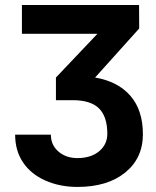

<svg xmlns="http://www.w3.org/2000/svg" viewBox="-20 -548 619 761"><path d="M366.2 -414.1H66.9V-528.3H531.2L531.7 -435.1L356.9 -240.7Q447.8 -225.1 497.1 -168Q546.4 -110.8 546.4 -16.1Q546.4 79.1 476.1 136Q405.8 192.9 287.1 192.9Q216.8 192.9 159.7 167.5Q102.5 142.1 71.3 95.7Q40 49.3 40 -14.2H181.6Q181.6 26.9 211.7 52.7Q241.7 78.6 287.1 78.6Q339.8 78.6 372.6 51.8Q405.3 24.9 405.3 -18.1Q405.3 -85.9 372.3 -118.4Q339.4 -150.9 268.6 -150.9H201.7V-240.7Z"/></svg>

Font: MAUL Bold
Style: Bold
Weight: 700
Designer: MAUL
Version: Version 1.0; 2020; ttfautohint (v1.8.3)